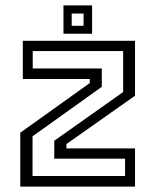

<svg xmlns="http://www.w3.org/2000/svg" viewBox="-20 -691 575 711"><path d="M100.5 -39.2H443.2V-103.5H181V-169.8L436 -350.2V-501.8H101.2V-437.5H357V-369.5L100.5 -186.2ZM55 0V-199.5L312.5 -383.5V-398.5H64.5V-540H480V-336.5L226 -157.5V-141.5H480V0ZM215 -566V-671H321V-566ZM245.5 -595.5H289.5V-641H245.5Z"/></svg>

Font: Tourney Thin
Style: Regular
Weight: 100
Designer: Tyler Finck
Foundry: Etcetera Type Co
Version: Version 1.015